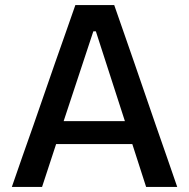

<svg xmlns="http://www.w3.org/2000/svg" viewBox="-20 -733 740 753"><path d="M26.5 0Q46.5 -57.5 68.5 -121Q90.5 -184.5 111 -241.5L196 -486.5Q219.5 -552.5 238 -605.8Q256.5 -659 275.5 -713H428Q447.5 -657.5 465.8 -604.5Q484 -551.5 507 -486L591.5 -240.5Q612 -181.5 633.8 -119.2Q655.5 -57 675 0H553Q533.5 -60.5 513 -124.2Q492.5 -188 474 -245L356 -610H346L226.5 -248.5Q207 -189.5 186 -125Q165 -60.5 145 0ZM173 -168 184 -258H530L539 -168Z"/></svg>

Font: Commissioner Thin Medium
Style: Regular
Weight: 500
Version: Version 1.000